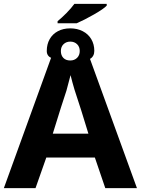

<svg xmlns="http://www.w3.org/2000/svg" viewBox="-20 -978 732 998"><path d="M223.1 -712.9Q223.1 -748 238.3 -774.7Q253.4 -801.3 281 -815.9Q308.6 -830.6 345.2 -830.6Q381.3 -830.6 409.9 -815.9Q438.5 -801.3 454.3 -774.7Q470.2 -748 470.2 -713.4Q470.2 -699.2 464.4 -688.5Q458.5 -677.7 447.8 -671.9L691.9 0H527.3L473.1 -159.2H220.7L164.6 0H0L245.6 -677.7Q235.4 -681.6 229.2 -690.7Q223.1 -699.7 223.1 -712.9ZM367.2 -512.2Q356.4 -548.3 346.7 -587.4Q342.3 -567.9 325.2 -506.3Q304.2 -444.8 254.4 -283.2H439.5Q399.9 -414.6 367.2 -512.2ZM394.5 -712.9Q394.5 -734.9 380.6 -748.3Q366.7 -761.7 345.2 -761.7Q324.2 -761.7 310.3 -748.3Q296.4 -734.9 296.4 -712.9Q296.4 -690.4 309.3 -677Q322.3 -663.6 345.2 -663.6Q366.7 -663.6 380.6 -677.2Q394.5 -690.9 394.5 -712.9ZM366.7 -958H534.7V-948.7Q519.5 -932.1 469.2 -903.3Q418.9 -874.5 378.4 -856.9H279.3V-867.7Q301.3 -885.7 325.7 -910.4Q350.1 -935.1 366.7 -958Z"/></svg>

Font: Viking Open Sans
Style: Bold
Weight: 700
Foundry: Ascender Corporation
Version: Version 2.001